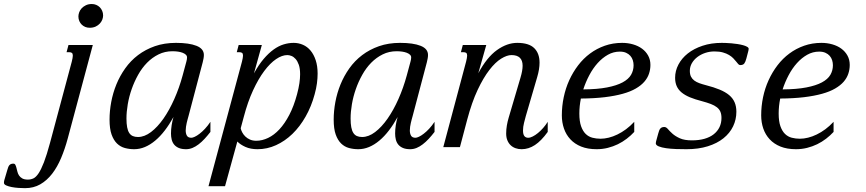

<svg xmlns="http://www.w3.org/2000/svg" viewBox="-276 -747 4399 975"><path d="M88.4 -433.6Q90.8 -443.8 92.3 -451.4Q93.8 -459 93.8 -464.4Q93.8 -474.6 89.1 -478.3Q84.5 -481.9 75.7 -481.9H62L71.8 -518.6H195.3L67.9 -43.5Q53.7 9.3 34.4 55.2Q15.1 101.1 -11.2 135.3Q-37.6 169.4 -71.5 189Q-105.5 208.5 -148.9 208.5Q-163.1 208.5 -181.6 207.3Q-200.2 206.1 -216.6 202.9Q-232.9 199.7 -244.4 194.6Q-255.9 189.5 -255.9 181.6Q-255.9 179.2 -255.6 175.3Q-255.4 171.4 -254.4 168.9L-239.3 117.7Q-236.8 109.4 -234.6 103Q-232.4 96.7 -229 92.5Q-225.6 88.4 -220.7 86.2Q-215.8 84 -208 84Q-201.2 84 -198 90.1Q-194.8 96.2 -192.6 105Q-190.4 113.8 -187.7 124.5Q-185.1 135.3 -179.4 144Q-173.8 152.8 -163.1 158.9Q-152.3 165 -134.3 165Q-119.6 165 -106.4 158.9Q-93.3 152.8 -80.1 133.1Q-66.9 113.3 -52.7 76.7Q-38.6 40 -22 -21.5ZM179.2 -606Q167.5 -606 157.2 -610.1Q147 -614.3 139.2 -621.8Q131.3 -629.4 126.7 -640.1Q122.1 -650.9 122.1 -663.6Q122.1 -672.9 126 -684.1Q129.9 -695.3 138.4 -704.6Q147 -713.9 159.9 -720.2Q172.9 -726.6 190.4 -726.6Q202.1 -726.6 212.6 -722.2Q223.1 -717.8 230.7 -710.2Q238.3 -702.6 242.9 -691.9Q247.6 -681.2 247.6 -668.5Q247.6 -658.7 243.7 -647.9Q239.7 -637.2 231.2 -627.7Q222.7 -618.2 209.7 -612.1Q196.8 -606 179.2 -606Z M366.2 -145Q366.2 -119.1 369.6 -101.1Q373 -83 380.1 -72Q387.2 -61 398.2 -56.2Q409.2 -51.3 424.8 -51.3Q457.5 -51.3 490.7 -76.4Q523.9 -101.6 554 -144.5Q584 -187.5 609.1 -244.1Q634.3 -300.8 651.4 -363.8L670.4 -434.1Q673.8 -445.8 673.8 -455.6Q673.8 -463.4 667.7 -469.2Q661.6 -475.1 651.4 -479Q641.1 -482.9 627.9 -484.9Q614.7 -486.8 600.1 -486.8Q561.5 -486.8 529.3 -470.9Q497.1 -455.1 470.9 -428.5Q444.8 -401.9 425.3 -366.9Q405.8 -332 392.6 -294.2Q379.4 -256.3 372.8 -217.8Q366.2 -179.2 366.2 -145ZM280.3 -139.6Q280.3 -183.1 288.8 -229Q297.4 -274.9 314.9 -318.1Q332.5 -361.3 359.9 -399.9Q387.2 -438.5 424.8 -467Q462.4 -495.6 510.5 -512.5Q558.6 -529.3 617.7 -529.3Q684.1 -529.3 721.7 -514.4Q759.3 -499.5 759.3 -467.8Q759.3 -459.5 757.6 -450.2Q755.9 -440.9 753.4 -430.7L681.2 -157.2Q679.2 -150.4 676.8 -141.4Q674.3 -132.3 672.1 -122.8Q669.9 -113.3 668.5 -103.3Q667 -93.3 667 -84.5Q667 -68.8 673.1 -58.1Q679.2 -47.4 695.8 -47.4Q702.1 -47.4 713.1 -52.5Q724.1 -57.6 737.5 -67.9Q751 -78.1 765.1 -93.3Q779.3 -108.4 792.5 -128.4V-77.1Q777.8 -58.1 762.9 -42Q748 -25.9 732.7 -14.2Q717.3 -2.4 701.4 4.2Q685.5 10.7 668.9 10.7Q647 10.7 632.1 4.4Q617.2 -2 608.4 -12.7Q599.6 -23.4 595.9 -38.1Q592.3 -52.7 592.3 -68.8Q592.3 -89.8 595.7 -111.6Q599.1 -133.3 605 -152.8Q584 -114.7 560.8 -84.5Q537.6 -54.2 512.2 -33Q486.8 -11.7 460 -0.5Q433.1 10.7 405.3 10.7Q380.9 10.7 358.2 4.6Q335.4 -1.5 318.1 -18.3Q300.8 -35.2 290.5 -64.2Q280.3 -93.3 280.3 -139.6Z M946.3 -95.7Q948.2 -85.9 954.1 -74.7Q960 -63.5 969.7 -54Q979.5 -44.4 993.4 -38.3Q1007.3 -32.2 1025.4 -32.2Q1055.2 -32.2 1085.4 -46.6Q1115.7 -61 1142.8 -90.1Q1169.9 -119.1 1193.1 -163.6Q1216.3 -208 1232.4 -268.1Q1240.7 -299.3 1244.4 -324.5Q1248 -349.6 1248 -369.6Q1248 -398.9 1241.5 -417.7Q1234.9 -436.5 1225.1 -447.5Q1215.3 -458.5 1204.1 -462.9Q1192.9 -467.3 1183.1 -467.3Q1156.2 -467.3 1126 -446.8Q1095.7 -426.3 1065.9 -386.5Q1036.1 -346.7 1009 -288.1Q981.9 -229.5 961.9 -153.3ZM1053.7 -518.6 1013.7 -374.5Q1037.6 -418 1062.7 -447.5Q1087.9 -477.1 1113.3 -495.4Q1138.7 -513.7 1164.3 -521.5Q1189.9 -529.3 1215.3 -529.3Q1240.2 -529.3 1262.5 -519.5Q1284.7 -509.8 1301 -490.2Q1317.4 -470.7 1327.1 -441.4Q1336.9 -412.1 1336.9 -373Q1336.9 -350.1 1333.5 -324Q1330.1 -297.9 1321.8 -268.1Q1305.2 -206.5 1276.1 -155.3Q1247.1 -104 1209 -67.1Q1170.9 -30.3 1125.7 -9.8Q1080.6 10.7 1031.7 10.7Q996.1 10.7 970.2 -1Q944.3 -12.7 929.2 -28.3L866.7 198.7H782.7L952.6 -433.6Q955.1 -443.8 956.5 -451.4Q958 -459 958 -464.4Q958 -474.6 953.4 -478.3Q948.7 -481.9 939.9 -481.9H926.3L936 -518.6Z M1504.4 -145Q1504.4 -119.1 1507.8 -101.1Q1511.2 -83 1518.3 -72Q1525.4 -61 1536.4 -56.2Q1547.4 -51.3 1563 -51.3Q1595.7 -51.3 1628.9 -76.4Q1662.1 -101.6 1692.1 -144.5Q1722.2 -187.5 1747.3 -244.1Q1772.5 -300.8 1789.6 -363.8L1808.6 -434.1Q1812 -445.8 1812 -455.6Q1812 -463.4 1805.9 -469.2Q1799.8 -475.1 1789.6 -479Q1779.3 -482.9 1766.1 -484.9Q1752.9 -486.8 1738.3 -486.8Q1699.7 -486.8 1667.5 -470.9Q1635.3 -455.1 1609.1 -428.5Q1583 -401.9 1563.5 -366.9Q1543.9 -332 1530.8 -294.2Q1517.6 -256.3 1511 -217.8Q1504.4 -179.2 1504.4 -145ZM1418.5 -139.6Q1418.5 -183.1 1427 -229Q1435.5 -274.9 1453.1 -318.1Q1470.7 -361.3 1498 -399.9Q1525.4 -438.5 1563 -467Q1600.6 -495.6 1648.7 -512.5Q1696.8 -529.3 1755.9 -529.3Q1822.3 -529.3 1859.9 -514.4Q1897.5 -499.5 1897.5 -467.8Q1897.5 -459.5 1895.8 -450.2Q1894 -440.9 1891.6 -430.7L1819.3 -157.2Q1817.4 -150.4 1814.9 -141.4Q1812.5 -132.3 1810.3 -122.8Q1808.1 -113.3 1806.6 -103.3Q1805.2 -93.3 1805.2 -84.5Q1805.2 -68.8 1811.3 -58.1Q1817.4 -47.4 1834 -47.4Q1840.3 -47.4 1851.3 -52.5Q1862.3 -57.6 1875.7 -67.9Q1889.2 -78.1 1903.3 -93.3Q1917.5 -108.4 1930.7 -128.4V-77.1Q1916 -58.1 1901.1 -42Q1886.2 -25.9 1870.8 -14.2Q1855.5 -2.4 1839.6 4.2Q1823.7 10.7 1807.1 10.7Q1785.2 10.7 1770.3 4.4Q1755.4 -2 1746.6 -12.7Q1737.8 -23.4 1734.1 -38.1Q1730.5 -52.7 1730.5 -68.8Q1730.5 -89.8 1733.9 -111.6Q1737.3 -133.3 1743.2 -152.8Q1722.2 -114.7 1699 -84.5Q1675.8 -54.2 1650.4 -33Q1625 -11.7 1598.1 -0.5Q1571.3 10.7 1543.5 10.7Q1519 10.7 1496.3 4.6Q1473.6 -1.5 1456.3 -18.3Q1439 -35.2 1428.7 -64.2Q1418.5 -93.3 1418.5 -139.6Z M2090.8 -433.6Q2093.3 -443.8 2094.7 -451.4Q2096.2 -459 2096.2 -464.4Q2096.2 -474.6 2091.6 -478.3Q2086.9 -481.9 2078.1 -481.9H2064.5L2074.2 -518.6H2193.4L2152.8 -375Q2196.3 -456.1 2247.6 -492.7Q2298.8 -529.3 2350.6 -529.3Q2409.7 -529.3 2436.8 -502.7Q2463.9 -476.1 2463.9 -428.7Q2463.9 -396 2452.1 -356L2394 -157.2Q2390.1 -143.1 2385 -122.8Q2379.9 -102.5 2379.9 -84.5Q2379.9 -64.9 2386.7 -56.2Q2393.6 -47.4 2406.2 -47.4Q2416.5 -47.4 2429.4 -54Q2442.4 -60.5 2455.8 -71.5Q2469.2 -82.5 2482.2 -97.2Q2495.1 -111.8 2505.4 -128.4V-77.1Q2472.7 -31.7 2440.4 -10.5Q2408.2 10.7 2373 10.7Q2356.4 10.7 2342 5.6Q2327.6 0.5 2317.1 -9.5Q2306.6 -19.5 2300.5 -34.4Q2294.4 -49.3 2294.4 -68.8Q2294.4 -89.8 2297.9 -109.9Q2301.3 -129.9 2307.1 -149.4L2367.2 -353Q2372.6 -371.1 2375.2 -386Q2377.9 -400.9 2377.9 -413.1Q2377.9 -467.3 2321.3 -467.3Q2298.3 -467.3 2269 -449.2Q2239.7 -431.2 2209.2 -391.8Q2178.7 -352.5 2149.4 -290.3Q2120.1 -228 2096.7 -140.1L2059.6 0H1975.1Z M2577.1 -161.1Q2577.1 -208 2586.7 -253.4Q2596.2 -298.8 2614.7 -339.6Q2633.3 -380.4 2659.9 -415.3Q2686.5 -450.2 2720.5 -475.3Q2754.4 -500.5 2795.4 -514.9Q2836.4 -529.3 2883.3 -529.3Q2912.6 -529.3 2938.7 -521.7Q2964.8 -514.2 2984.4 -499.8Q3003.9 -485.4 3015.4 -464.6Q3026.9 -443.8 3026.9 -417.5Q3026.9 -394 3019.5 -372.3Q3012.2 -350.6 2995.8 -331.8Q2979.5 -313 2952.6 -297.4Q2925.8 -281.7 2886.5 -270.8Q2847.2 -259.8 2794.4 -253.4Q2741.7 -247.1 2673.8 -246.6Q2666 -208 2666 -170.4Q2666 -130.9 2674.8 -106Q2683.6 -81.1 2698.2 -66.9Q2712.9 -52.7 2732.4 -47.6Q2752 -42.5 2773.9 -42.5Q2793.5 -42.5 2815.2 -47.9Q2836.9 -53.2 2859.1 -64Q2881.3 -74.7 2903.1 -90.8Q2924.8 -106.9 2944.8 -128.4V-77.1Q2927.7 -58.6 2906.7 -42.5Q2885.7 -26.4 2861.6 -14.6Q2837.4 -2.9 2810.3 3.9Q2783.2 10.7 2753.9 10.7Q2708.5 10.7 2675.3 -2.7Q2642.1 -16.1 2620.4 -39.6Q2598.6 -63 2587.9 -94.2Q2577.1 -125.5 2577.1 -161.1ZM2941.4 -415.5Q2941.4 -428.7 2937.5 -441.2Q2933.6 -453.6 2925 -463.4Q2916.5 -473.1 2903.3 -479Q2890.1 -484.9 2871.6 -484.9Q2839.4 -484.9 2811 -469Q2782.7 -453.1 2758.8 -426.5Q2734.9 -399.9 2716.6 -365.2Q2698.2 -330.6 2686 -293Q2757.8 -293.5 2806.6 -303Q2855.5 -312.5 2885.5 -328.6Q2915.5 -344.7 2928.5 -366.9Q2941.4 -389.2 2941.4 -415.5Z M3237.8 -34.2Q3273.4 -34.2 3301.5 -42.2Q3329.6 -50.3 3348.6 -65.4Q3367.7 -80.6 3377.7 -101.3Q3387.7 -122.1 3387.7 -147.9Q3387.7 -167 3382.1 -179.9Q3376.5 -192.9 3364.3 -202.4Q3352.1 -211.9 3333.5 -219Q3314.9 -226.1 3289.6 -232.9Q3253.4 -242.2 3227.5 -252.9Q3201.7 -263.7 3184.8 -277.8Q3168 -292 3160.2 -310.1Q3152.3 -328.1 3152.3 -352.1Q3152.3 -387.2 3169.2 -419.2Q3186 -451.2 3216.8 -475.6Q3247.6 -500 3291.5 -514.6Q3335.4 -529.3 3389.6 -529.3Q3397 -529.3 3409.9 -528.8Q3422.9 -528.3 3438 -527.1Q3453.1 -525.9 3468.8 -523.4Q3484.4 -521 3497.1 -517.6Q3509.8 -514.2 3517.8 -509.5Q3525.9 -504.9 3525.9 -499Q3525.9 -494.1 3524.4 -489.3L3514.2 -450.2Q3509.8 -433.1 3503.7 -424.8Q3497.6 -416.5 3482.9 -416.5Q3477.5 -416.5 3472.9 -421.6Q3468.3 -426.8 3462.2 -434.6Q3456.1 -442.4 3447.5 -451.2Q3439 -460 3426 -467.8Q3413.1 -475.6 3395 -480.7Q3377 -485.8 3352.1 -485.8Q3327.6 -485.8 3305.2 -478.3Q3282.7 -470.7 3265.4 -457.5Q3248 -444.3 3237.5 -426.3Q3227.1 -408.2 3227.1 -387.2Q3227.1 -369.6 3232.9 -357.9Q3238.8 -346.2 3249.5 -338.1Q3260.3 -330.1 3275.1 -324.7Q3290 -319.3 3308.6 -314.5Q3349.1 -304.2 3378.4 -292Q3407.7 -279.8 3426.5 -264.2Q3445.3 -248.5 3454.3 -227.8Q3463.4 -207 3463.4 -179.7Q3463.4 -140.1 3446.8 -105.5Q3430.2 -70.8 3397.9 -44.9Q3365.7 -19 3318.4 -4.2Q3271 10.7 3210 10.7Q3184.6 10.7 3157 9.8Q3129.4 8.8 3106.7 5.6Q3084 2.4 3069.1 -3.7Q3054.2 -9.8 3054.2 -19.5Q3054.2 -23.9 3055.7 -29.3L3066.4 -68.4Q3068.8 -76.7 3071 -83Q3073.2 -89.4 3076.7 -93.5Q3080.1 -97.7 3085 -99.9Q3089.8 -102.1 3097.7 -102.1Q3106.9 -102.1 3115.7 -91.6Q3124.5 -81.1 3138.9 -68.1Q3153.3 -55.2 3176.5 -44.7Q3199.7 -34.2 3237.8 -34.2Z M3589.4 -161.1Q3589.4 -208 3598.9 -253.4Q3608.4 -298.8 3627 -339.6Q3645.5 -380.4 3672.1 -415.3Q3698.7 -450.2 3732.7 -475.3Q3766.6 -500.5 3807.6 -514.9Q3848.6 -529.3 3895.5 -529.3Q3924.8 -529.3 3950.9 -521.7Q3977.1 -514.2 3996.6 -499.8Q4016.1 -485.4 4027.6 -464.6Q4039.1 -443.8 4039.1 -417.5Q4039.1 -394 4031.7 -372.3Q4024.4 -350.6 4008.1 -331.8Q3991.7 -313 3964.8 -297.4Q3938 -281.7 3898.7 -270.8Q3859.4 -259.8 3806.6 -253.4Q3753.9 -247.1 3686 -246.6Q3678.2 -208 3678.2 -170.4Q3678.2 -130.9 3687 -106Q3695.8 -81.1 3710.4 -66.9Q3725.1 -52.7 3744.6 -47.6Q3764.2 -42.5 3786.1 -42.5Q3805.7 -42.5 3827.4 -47.9Q3849.1 -53.2 3871.3 -64Q3893.6 -74.7 3915.3 -90.8Q3937 -106.9 3957 -128.4V-77.1Q3939.9 -58.6 3918.9 -42.5Q3897.9 -26.4 3873.8 -14.6Q3849.6 -2.9 3822.5 3.9Q3795.4 10.7 3766.1 10.7Q3720.7 10.7 3687.5 -2.7Q3654.3 -16.1 3632.6 -39.6Q3610.8 -63 3600.1 -94.2Q3589.4 -125.5 3589.4 -161.1ZM3953.6 -415.5Q3953.6 -428.7 3949.7 -441.2Q3945.8 -453.6 3937.3 -463.4Q3928.7 -473.1 3915.5 -479Q3902.3 -484.9 3883.8 -484.9Q3851.6 -484.9 3823.2 -469Q3794.9 -453.1 3771 -426.5Q3747.1 -399.9 3728.8 -365.2Q3710.4 -330.6 3698.2 -293Q3770 -293.5 3818.8 -303Q3867.7 -312.5 3897.7 -328.6Q3927.7 -344.7 3940.7 -366.9Q3953.6 -389.2 3953.6 -415.5Z"/></svg>

Font: Arian AMU Serif
Style: Italic
Weight: 400
Italic angle: -15°
Designer: Ruben Hakobyan (Tarumian)
Foundry: Ruben Hakobyan (Tarumian)
Version: Version 1.002